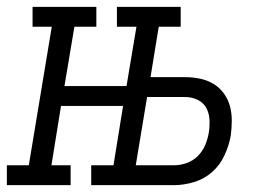

<svg xmlns="http://www.w3.org/2000/svg" viewBox="-35 -540 805 560"><path d="M-15 0V-58H49L116 -462H60V-520H246V-462H182L153 -289H334L363 -462H306V-520H492V-462H428L404 -315H505Q527 -315 548.5 -310.5Q570 -306 587.5 -295.5Q605 -285 617.5 -268Q630 -251 635.5 -231Q641 -211 641 -188.5Q641 -166 638 -144Q633 -116 620 -87.5Q607 -59 584 -38.5Q561 -18 531 -9Q501 0 473 0H231V-58H296L324 -231H143L115 -58H171V0ZM473 -58Q491 -58 509.5 -64.5Q528 -71 542 -85Q556 -99 563.5 -117Q571 -135 574 -153Q577 -172 576 -191Q575 -210 566.5 -225.5Q558 -241 541 -249Q524 -257 505 -257H394L361 -58Z"/></svg>

Font: Iosevka Etoile Light Oblique
Style: Regular
Weight: 300
Italic angle: -9°
Designer: Belleve Invis
Foundry: Belleve Invis
Version: Version 15.5.2; ttfautohint (v1.8.4)